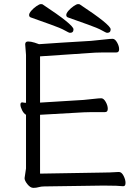

<svg xmlns="http://www.w3.org/2000/svg" viewBox="-20 -900 678 930"><path d="M472 -64Q510 -64 555 -67H556Q569 -67 578.5 -48.5Q588 -30 588 -14Q588 2 577 2H576Q552 -1 489 -1H473L195 3Q179 3 167.5 6.5Q156 10 141.5 10Q127 10 113 -7.5Q99 -25 99 -37L106 -84V-344Q95 -350 87 -366Q79 -382 79 -393Q79 -404 87 -404H89Q97 -402 106 -402V-634L102 -685Q102 -699 116 -699Q130 -699 147.5 -693.5Q165 -688 169 -686Q265 -693 420 -702L440 -704Q463 -706 488.5 -709Q514 -712 525.5 -712Q537 -712 547 -694.5Q557 -677 557 -661.5Q557 -646 544 -646H482Q455 -646 441 -645L174 -627V-403L385 -416Q408 -418 433.5 -421Q459 -424 470.5 -424Q482 -424 492 -406.5Q502 -389 502 -373Q502 -357 489 -357H426Q400 -357 386 -356L174 -344V-59ZM516 -758Q516 -741 499 -741Q494 -741 474 -752.5Q454 -764 406 -781Q358 -798 308 -816Q301 -819 301 -827.5Q301 -836 312 -848.5Q323 -861 337 -870.5Q351 -880 357.5 -880Q364 -880 366 -879Q516 -780 516 -758ZM336 -758Q336 -741 319 -741Q314 -741 294 -752.5Q274 -764 226 -781Q178 -798 128 -816Q121 -819 121 -827.5Q121 -836 132 -848.5Q143 -861 157 -870.5Q171 -880 177.5 -880Q184 -880 186 -879Q336 -780 336 -758Z"/></svg>

Font: LXGW Bright GB
Style: Regular
Weight: 400
Designer: Christian Thalmann (Catharsis Fonts)
Foundry: LXGW / Christian Thalmann (Catharsis Fonts) / Fontworks Inc.
Version: Version 5.510